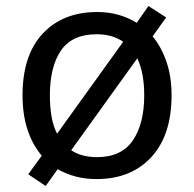

<svg xmlns="http://www.w3.org/2000/svg" viewBox="-20 -586 645 639"><path d="M551 -269Q551 -136 483.5 -63Q416 10 301 10Q264 10 232 1.5Q200 -7 172 -23L132 33L74 -6L119 -68Q88 -104 71.5 -154.5Q55 -205 55 -269Q55 -402 122 -474Q189 -546 304 -546Q377 -546 435 -510L474 -566L533 -528L488 -465Q517 -430 534 -380.5Q551 -331 551 -269ZM146 -269Q146 -231 151.5 -198.5Q157 -166 170 -141L390 -447Q354 -472 302 -472Q220 -472 183 -418Q146 -364 146 -269ZM460 -269Q460 -343 437 -392L217 -86Q251 -63 303 -63Q384 -63 422 -118.5Q460 -174 460 -269Z"/></svg>

Font: Noto Sans NKo Unjoined
Style: Regular
Weight: 400
Designer: Monotype Design Team
Foundry: Monotype Imaging Inc.
Version: Version 2.004